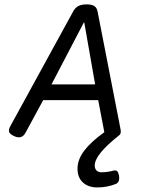

<svg xmlns="http://www.w3.org/2000/svg" viewBox="-20 -610 640 861"><path d="M308.1 -558.6 26.4 -44.4Q17.6 -28.3 21 -18.3Q24.4 -8.3 42.5 0Q77.1 16.6 93.8 -13.7L173.8 -161.1H420.4L447.8 -17.1Q387.7 25.9 357.7 65.7Q327.6 105.5 327.6 146.5Q327.6 186 351.8 208.3Q376 230.5 416.5 230.5Q460.9 230.5 499.5 214.8Q518.1 207.5 513.7 177.7Q511.2 164.1 505.9 158.2Q500.5 152.3 490.7 154.8Q460.4 162.6 435.5 162.6Q420.9 162.6 412.8 154.5Q404.8 146.5 404.8 131.8Q404.8 83 515.1 -3.9Q524.4 -11.2 520.5 -30.8L417.5 -558.6Q414.1 -575.7 402.8 -583Q391.6 -590.3 368.7 -590.3Q345.7 -590.3 331.5 -583Q317.4 -575.7 308.1 -558.6ZM406.7 -231.4H210.9L356 -509.3H357.9Z"/></svg>

Font: Courier Prime Sans
Style: Regular
Weight: 300
Italic angle: -10°
Designer: Alan Dague-Greene
Foundry: Quote-Unquote Apps
Version: Version 3.23